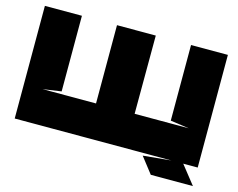

<svg xmlns="http://www.w3.org/2000/svg" viewBox="-102 -793 1304 1052"><g transform="rotate(15 550.0 -267.0)"><path d="M658 -195H965L859 -210V-639H1068V0H30V-639H240V-210L136 -195H439V-639H659ZM760 15 830 105H1069L986 0H919Z"/></g></svg>

Font: Banana Brick
Style: Regular
Weight: 400
Designer: artmaker
Foundry: artmaker
Version: Version 4.000 2011 initial release